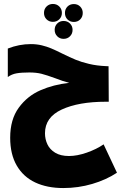

<svg xmlns="http://www.w3.org/2000/svg" viewBox="-20 -940 640 971"><path d="M31.5 -243.5Q31.5 -336 74.8 -395.2Q118 -454.5 184.5 -483.5Q251 -512.5 330 -521Q298.5 -529 257.5 -545Q216.5 -560 190 -566.8Q163.5 -573.5 128.5 -573.5Q88.5 -573.5 64 -569.2Q39.5 -565 19.5 -550.5V-694.5Q76.5 -717 136 -717Q165 -717 191 -710.8Q217 -704.5 239 -695.2Q261 -686 294 -669.5Q333.5 -650 362.5 -638Q391.5 -626 430.5 -616.8Q469.5 -607.5 516.5 -605.5L529 -605L530 -425.5H515.5Q377.5 -425.5 292.5 -386.2Q207.5 -347 207.5 -266Q207.5 -236 219.8 -210Q232 -184 259.2 -167.5Q286.5 -151 329 -151Q370 -151 419.2 -168.2Q468.5 -185.5 504 -210L571.5 -66.5Q517 -30.5 446.5 -9.8Q376 11 300 11Q218.5 11 158.2 -17.2Q98 -45.5 64.8 -102.5Q31.5 -159.5 31.5 -243.5ZM347 -789Q347 -769.5 334 -756.5Q321 -743.5 301.5 -743.5Q282.5 -743.5 269.5 -756.5Q256.5 -769.5 256.5 -789Q256.5 -808.5 269.5 -821.2Q282.5 -834 301.5 -834Q321 -834 334 -821Q347 -808 347 -789ZM293 -874.5Q293 -855.5 280 -842.5Q267 -829.5 247.5 -829.5Q228.5 -829.5 215.5 -842.2Q202.5 -855 202.5 -874.5Q202.5 -894.5 215.5 -907.2Q228.5 -920 247.5 -920Q267 -920 280 -907Q293 -894 293 -874.5ZM398.5 -874.5Q398.5 -855 385.8 -842Q373 -829 353.5 -829Q334 -829 321.2 -841.8Q308.5 -854.5 308.5 -874.5Q308.5 -894 321.2 -906.8Q334 -919.5 353.5 -919.5Q373 -919.5 385.8 -906.5Q398.5 -893.5 398.5 -874.5Z"/></svg>

Font: JuliaMono Black
Style: Regular
Weight: 900
Monospace: yes
Designer: cormullion
Foundry: corm
Version: Version 0.054; ttfautohint (v1.8.4)